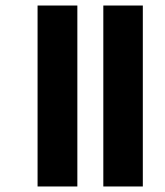

<svg xmlns="http://www.w3.org/2000/svg" viewBox="-20 -626 596 695"><path d="M354 49V-606H497V49ZM116 49V-606H260V49Z"/></svg>

Font: Noto Sans Malayalam ExtraCondensed ExtraBold
Style: Regular
Weight: 800
Width: 2
Designer: Jelle Bosma - Monotype Design Team
Foundry: Monotype Imaging Inc.
Version: Version 2.104; ttfautohint (v1.8.4.7-5d5b)